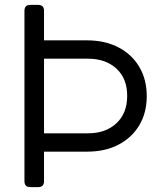

<svg xmlns="http://www.w3.org/2000/svg" viewBox="-20 -765 675 785"><path d="M104 0Q80 0 80 -24V-721Q80 -745 104 -745H136Q160 -745 160 -721V-600H336Q409 -600 464 -571.5Q519 -543 549.5 -491.5Q580 -440 580 -372Q580 -304 549.5 -253Q519 -202 464.5 -173.5Q410 -145 336 -145H160V-24Q160 0 136 0ZM160 -220H340Q412 -220 456 -261Q500 -302 500 -373Q500 -444 456 -484.5Q412 -525 340 -525H160Z"/></svg>

Font: Pitagon Sans Text
Style: Regular
Weight: 400
Designer: Travis Tran
Foundry: Pitagon
Version: Version 1.001; ttfautohint (v1.8.4.7-5d5b);gftools[0.9.26]